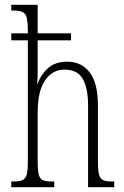

<svg xmlns="http://www.w3.org/2000/svg" viewBox="-20 -780 517 800"><path d="M27 0V-24H40Q62 -24 74.5 -30Q87 -36 91.5 -53.5Q96 -71 96 -107V-612H27V-641H96V-654Q96 -707 84.5 -721.5Q73 -736 40 -736H27V-760H137V-641H276V-612H137V-481Q137 -469 136.5 -456.5Q136 -444 135 -432H137Q150 -469 180 -496Q210 -523 260 -523Q320 -523 354 -478Q388 -433 388 -341V-107Q388 -71 392.5 -53.5Q397 -36 409 -30Q421 -24 443 -24H456V0H347V-340Q347 -412 325 -451Q303 -490 248 -490Q199 -490 168 -445.5Q137 -401 137 -311V-106Q137 -70 141.5 -52.5Q146 -35 158 -29.5Q170 -24 193 -24H206V0Z"/></svg>

Font: Noto Serif ExtraCondensed ExtraLight
Style: Regular
Weight: 200
Width: 2
Designer: Monotype Design Team
Foundry: Monotype Imaging Inc.
Version: Version 2.015